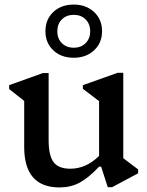

<svg xmlns="http://www.w3.org/2000/svg" viewBox="-20 -808 645 841"><path d="M241 13Q86 13 86 -164V-366L20 -418V-435L168 -488H193V-194Q193 -127 214.5 -98Q236 -69 288 -69Q357 -69 414 -125V-365L343 -419V-435L495 -489H520V-115L585 -66V-49L471 12H452L423 -78H414Q367 -28 328 -7.5Q289 13 241 13ZM303 -555Q248 -555 213.5 -587.5Q179 -620 179 -671Q179 -723 213.5 -755.5Q248 -788 303 -788Q357 -788 392 -755.5Q427 -723 427 -671Q427 -620 392 -587.5Q357 -555 303 -555ZM303 -599Q335 -599 355 -619Q375 -639 375 -671Q375 -703 355 -723Q335 -743 303 -743Q271 -743 251 -723Q231 -703 231 -671Q231 -639 251 -619Q271 -599 303 -599Z"/></svg>

Font: Platypi
Style: Regular
Weight: 400
Designer: David Sargent
Foundry: Bolt Cutter Type
Version: Version 1.200; ttfautohint (v1.8.4.7-5d5b)